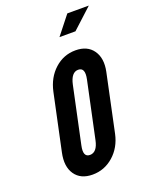

<svg xmlns="http://www.w3.org/2000/svg" viewBox="-139 -800 684 881"><g transform="rotate(-20 203.0 -359.5)"><path d="M158.5 8Q216.5 8 260.8 -31Q305 -70 318.5 -133L378 -414Q391 -476.5 363.5 -515.8Q336 -555 278 -555Q220 -555 176.2 -515.5Q132.5 -476 118.5 -411L60 -136Q46 -71 73.2 -31.5Q100.5 8 158.5 8ZM177.5 -81Q143 -81 155 -136L213.5 -411Q225.5 -467 259.5 -467Q294.5 -467 282.5 -411L224 -136Q212.5 -81 177.5 -81ZM230.5 -637H308.5L406.5 -727H301.5Z"/></g></svg>

Font: League Gothic
Style: Italic
Weight: 400
Designer: The League of Moveable Type
Version: Version 1.600; ttfautohint (v1.8.3)